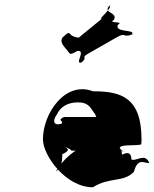

<svg xmlns="http://www.w3.org/2000/svg" viewBox="-20 -847 652 814"><path d="M270 -627C277 -617 279 -614 308 -631C346 -636 296 -576 323 -582C352 -599 297 -565 326 -582C357 -610 316 -598 358 -622C387 -639 441 -669 470 -686C518 -714 494 -686 540 -700C569 -717 511 -686 540 -703C553 -723 464 -708 480 -742C509 -759 434 -746 463 -763C481 -795 414 -792 444 -822C473 -839 411 -805 440 -822C468 -824 395 -763 409 -768C438 -785 284 -667 313 -684C330 -691 305 -682 282 -698C271 -712 269 -710 245 -688C231 -665 254 -649 270 -627ZM579 -238C580 -242 580 -252 580 -256C580 -436 491 -460 374 -460C258 -505 162 -368 162 -256C162 -189 258 -53 374 -53C444 -98 504 -72 548 -119C564 -182 595 -153 612 -156V-158C594 -200 558 -161 537 -171C537 -216 498 -191 498 -191C490 -240 479 -207 478 -213C478 -258 475 -213 475 -213C476 -251 438 -260 393 -254C330 -232 277 -198 244 -158C214 -123 209 -104 236 -142C244 -158 244 -181 244 -193C278 -209 270 -216 254 -224C250 -225 280 -217 282 -209C277 -207 512 -206 512 -206C508 -206 501 -206 496 -209C478 -223 490 -231 535 -231C579 -232 579 -234 579 -238ZM222 -363C235 -392 265 -413 310 -413C349 -413 360 -398 378 -370C389 -359 385 -345 400 -340C406 -340 394 -351 402 -351H254C250 -351 238 -346 236 -338C249 -327 246 -320 222 -320C204 -324 207 -342 222 -363Z"/></svg>

Font: Hussar Przerywany
Style: Regular
Weight: 400
Foundry: Cannot Into Space Fonts
Version: Version 0.982